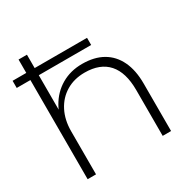

<svg xmlns="http://www.w3.org/2000/svg" viewBox="-181 -920 1043 1070"><g transform="rotate(-30 340.5 -385.0)"><path d="M-8 -684H471V-638H-8ZM80 -770H134V0H80ZM374 -572Q452 -572 506 -541Q560 -510 588.5 -450.5Q617 -391 617 -306V0H563V-295Q563 -408 512 -465.5Q461 -523 362 -523Q294 -523 242.5 -492Q191 -461 162.5 -405.5Q134 -350 134 -277L106 -294Q111 -378 146 -440.5Q181 -503 240 -537.5Q299 -572 374 -572Z"/></g></svg>

Font: Unbounded ExtraLight
Style: Regular
Weight: 250
Designer: Luke Prowse, Jean-Baptiste Morizot, Fátima Lázaro, Florian Runge
Foundry: NaN
Version: Version 1.701;gftools[0.9.28.dev5+ged2979d]